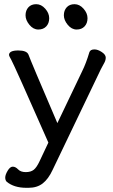

<svg xmlns="http://www.w3.org/2000/svg" viewBox="-20 -727 540 917"><path d="M116 170Q157 170 184 149Q211 128 231 85Q448 -369 462 -397Q473 -417 479 -428.5Q485 -440 485 -452Q485 -466 466 -478.5Q447 -491 431 -491Q412 -491 407 -478Q391 -424 372 -386L254 -139Q127 -435 116 -466Q108 -486 67 -486Q23 -486 23 -464Q23 -460 34 -441Q48 -416 211 -46L169 43Q155 73 141 84Q127 95 103 95Q79 95 66.5 82Q54 69 41 69Q28 69 16.5 88.5Q5 108 5 121Q5 134 12 141Q47 170 106 170ZM120.5 -608.5Q139 -586 163 -586Q187 -586 201 -601Q215 -616 215 -640Q215 -664 196 -685.5Q177 -707 153 -707Q129 -707 115.5 -692Q102 -677 102 -654Q102 -631 120.5 -608.5ZM303.5 -608.5Q322 -586 346 -586Q370 -586 384 -601Q398 -616 398 -640Q398 -664 379 -685.5Q360 -707 336 -707Q312 -707 298.5 -692Q285 -677 285 -654Q285 -631 303.5 -608.5Z"/></svg>

Font: LXGW WenKai TC
Style: Bold
Weight: 700
Designer: LXGW / Fontworks Inc.
Foundry: LXGW / Fontworks Inc.
Version: Version 1.330;April 28, 2024